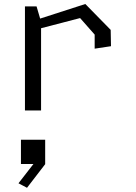

<svg xmlns="http://www.w3.org/2000/svg" viewBox="-20 -538 660 935"><path d="M441 -301 520.5 -313 519 -392.5 395.5 -518.5 175.5 -447.5 158 -507H101.5V0H180V-400.5L370 -450L441 -369.5ZM70 354.5 111.5 376.5 200 261.5V142.5H82V260.5H143Z"/></svg>

Font: Monaspace Krypton Light
Style: Regular
Weight: 300
Designer: Riley Cran & the Lettermatic Team
Foundry: Lettermatic
Version: Version 1.101 (Monaspace Krypton)